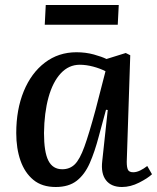

<svg xmlns="http://www.w3.org/2000/svg" viewBox="-20 -734 629 768"><path d="M487 -87Q487 -64 492 -54.5Q497 -45 513 -45Q526 -45 540.5 -52Q555 -59 569 -70L588 -37Q571 -21 536.5 -3.5Q502 14 468 14Q425 14 404 -13Q383 -40 389 -90L411 -294L404 -295L375 -188Q359 -127 339 -81.5Q319 -36 287 -11Q255 14 203 14Q148 14 113.5 -14.5Q79 -43 62 -91.5Q45 -140 45 -202Q45 -296 75 -369Q105 -442 159.5 -483.5Q214 -525 286 -525Q323 -525 355.5 -516Q388 -507 406 -498L483 -522L501 -513ZM229 -57Q259 -57 279 -76.5Q299 -96 317.5 -147Q336 -198 362 -294L402 -449Q381 -460 353 -467.5Q325 -475 299 -475Q255 -475 223 -440.5Q191 -406 174 -344.5Q157 -283 156 -202Q156 -126 173.5 -91.5Q191 -57 229 -57ZM163 -714H455L451 -635H159Z"/></svg>

Font: Literata 36pt Medium
Style: Italic
Weight: 500
Italic angle: -2°
Designer: Latin by Veronika Burian and Jose Scaglione. Greek by Irene Vlachou. Cyrillic by Vera Evstafieva
Foundry: TypeTogether
Version: Version 3.002